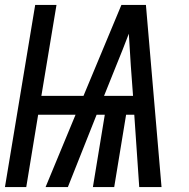

<svg xmlns="http://www.w3.org/2000/svg" viewBox="-24 -755 764 775"><path d="M-4 0H82L130 -292H281L160 0H250L366 -292H399L351 0H437L485 -292H518L538 0H628L565 -735H466L313 -368H143L204 -735H118ZM396 -368 445 -490Q458 -522 471 -554.5Q484 -587 496 -619Q498 -587 500 -554.5Q502 -522 504 -490L513 -368Z"/></svg>

Font: Iosevka Sparkle
Style: Italic
Weight: 400
Italic angle: -9°
Designer: Belleve Invis
Foundry: Belleve Invis
Version: Version 4.5.0; ttfautohint (v1.8.3)